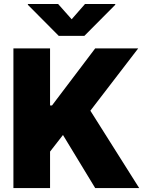

<svg xmlns="http://www.w3.org/2000/svg" viewBox="-20 -952 730 972"><path d="M47.9 0H233.4V-184.6L298.8 -268.6L461.9 0H684.6L437.5 -391.6L679.7 -707H461.9L243.2 -418H233.4V-707H47.9ZM274.4 -931.6H121.1V-927.7L277.3 -770.5H407.2L563.5 -927.7V-931.6H410.2L342.8 -854.5Z"/></svg>

Font: Pretendard Black
Style: Regular
Weight: 900
Designer: Base glyphs from Inter by Rasmus Andersson; Hangeul glyphs from Noto Sans CJK(Source Han Sans) by Jang Soo-young and Kan
Foundry: Kil Hyung-jin
Version: Version 1.309;Glyphs 3.2 (3225)